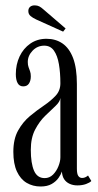

<svg xmlns="http://www.w3.org/2000/svg" viewBox="-20 -668 357 698"><path d="M127.5 10Q99.5 10 77 -3.2Q54.5 -16.5 41.5 -44.5Q28.5 -72.5 28.5 -116Q28.5 -162.5 45.8 -193.5Q63 -224.5 88.5 -245.8Q114 -267 139.5 -284.2Q165 -301.5 182.2 -320Q199.5 -338.5 199.5 -365Q199.5 -403.5 194.2 -434.5Q189 -465.5 176.2 -483.8Q163.5 -502 141 -502Q116 -502 98.5 -483.8Q81 -465.5 81 -442.5Q81 -431.5 83.8 -424Q86.5 -416.5 89.2 -409Q92 -401.5 92 -390.5Q92 -374.5 85.2 -364.2Q78.5 -354 64.5 -354Q50.5 -354 44 -366Q37.5 -378 37.5 -398.5Q37.5 -433.5 51.2 -462.8Q65 -492 90.2 -509.5Q115.5 -527 149 -527Q182.5 -527 207.2 -510Q232 -493 245.8 -456.8Q259.5 -420.5 259.5 -362.5V-55Q259.5 -35.5 264.8 -28.2Q270 -21 278.5 -21Q285.5 -21 291.2 -24Q297 -27 300 -30L312 -10Q306.5 -4 292.8 1Q279 6 261.5 6Q245.5 6 233 0.2Q220.5 -5.5 213.2 -16.5Q206 -27.5 205 -44.5Q202 -34.5 193 -21.5Q184 -8.5 168 0.8Q152 10 127.5 10ZM142.5 -20.5Q160 -20.5 172.8 -33.2Q185.5 -46 192.5 -63.8Q199.5 -81.5 199.5 -96V-312Q198 -298 181.8 -282.8Q165.5 -267.5 144.5 -247.2Q123.5 -227 107.8 -197Q92 -167 92 -123.5Q92 -74 103.8 -47.2Q115.5 -20.5 142.5 -20.5ZM209.5 -553 112 -597Q99 -603 91 -609.8Q83 -616.5 83 -628Q83 -637.5 89.2 -643Q95.5 -648.5 106 -648.5Q115.5 -648.5 122.8 -644.8Q130 -641 136.5 -635L218.5 -564.5Z"/></svg>

Font: Imbue 48pt Light
Style: Regular
Weight: 300
Designer: Tyler Finck
Foundry: Etcetera Type Company
Version: Version 1.102